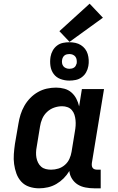

<svg xmlns="http://www.w3.org/2000/svg" viewBox="-20 -1013 640 1041"><path d="M192 8Q164 8 138.5 -0.5Q113 -9 95.5 -28Q78 -47 69 -72Q60 -97 56.5 -123.5Q53 -150 55 -177.5Q57 -205 61 -233L80 -343Q84 -368 91.5 -392Q99 -416 112 -439Q125 -462 144 -481.5Q163 -501 186 -514Q209 -527 234 -532.5Q259 -538 284 -538Q307 -538 329 -532Q351 -526 367.5 -511.5Q384 -497 394 -477.5Q404 -458 409 -436L424 -530H544L478 -129Q477 -121 478 -114Q479 -107 483 -102Q487 -97 493.5 -95Q500 -93 508 -93H526V8H491Q467 8 443.5 3.5Q420 -1 401.5 -12.5Q383 -24 370.5 -43.5Q358 -63 356 -86Q343 -64 325 -46Q307 -28 285.5 -15.5Q264 -3 240 2.5Q216 8 192 8ZM257 -93Q277 -93 296.5 -99Q316 -105 332 -119Q348 -133 356.5 -152Q365 -171 368 -190L386 -300Q389 -316 390 -331.5Q391 -347 389.5 -362Q388 -377 383.5 -391Q379 -405 369.5 -416Q360 -427 346 -432Q332 -437 317 -437Q295 -437 273.5 -429.5Q252 -422 235 -406Q218 -390 209 -369Q200 -348 197 -327L179 -217Q176 -202 175.5 -187Q175 -172 177.5 -158Q180 -144 186.5 -131Q193 -118 203.5 -109Q214 -100 228 -96.5Q242 -93 257 -93ZM356 -576Q331 -576 308 -584.5Q285 -593 271 -612Q257 -631 253.5 -655.5Q250 -680 254 -705Q257 -723 266 -739Q275 -755 289.5 -766Q304 -777 321.5 -780.5Q339 -784 356 -784Q373 -784 389 -780.5Q405 -777 418.5 -768.5Q432 -760 441.5 -747.5Q451 -735 455.5 -720Q460 -705 461 -688Q462 -671 459 -655Q456 -637 447 -621Q438 -605 423 -594Q408 -583 390.5 -579.5Q373 -576 356 -576ZM356 -640Q363 -640 369.5 -641.5Q376 -643 382 -647Q388 -651 391 -657.5Q394 -664 396 -670Q397 -680 395.5 -689.5Q394 -699 388.5 -706Q383 -713 374.5 -716.5Q366 -720 356 -720Q350 -720 343 -718.5Q336 -717 330.5 -713Q325 -709 321.5 -702.5Q318 -696 317 -690Q315 -680 316.5 -670.5Q318 -661 323.5 -654Q329 -647 338 -643.5Q347 -640 356 -640ZM357 -786 302 -844 466 -993 538 -917Z"/></svg>

Font: Iosevka Slab Extended
Style: Bold Italic
Weight: 700
Width: 7
Italic angle: -9°
Monospace: yes
Designer: Belleve Invis
Foundry: Belleve Invis
Version: Version 11.1.0; ttfautohint (v1.8.3)